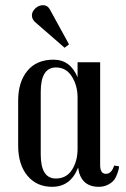

<svg xmlns="http://www.w3.org/2000/svg" viewBox="-20 -710 484 740"><path d="M420 -72 439 -69Q439 -61 433.5 -44.5Q428 -28 420.5 -17.5Q413 -7 397 1.5Q381 10 361 10Q291 10 281 -64Q252 10 181 10Q121 10 85.5 -33Q50 -76 50 -149V-322Q50 -394 85.5 -437Q121 -480 186 -480Q251 -480 279 -412V-470H366V-74Q366 -40 388 -40Q410 -40 420 -72ZM279 -137V-334Q279 -380 257 -415Q235 -450 196 -450Q137 -450 137 -356V-115Q137 -22 195 -22Q236 -22 257.5 -55.5Q279 -89 279 -137ZM114 -626Q103 -637 103 -651Q103 -665 116 -677.5Q129 -690 146 -690Q163 -690 172 -674L246 -539L229 -526Z"/></svg>

Font: Trochut
Style: Regular
Weight: 400
Designer: Andreu Balius
Foundry: Andreu Balius
Version: Version 1.001